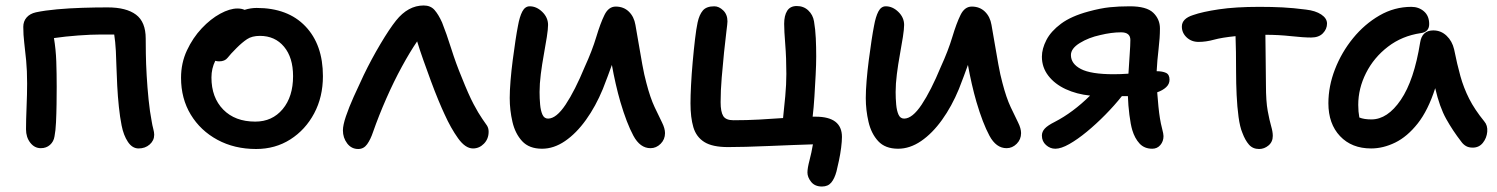

<svg xmlns="http://www.w3.org/2000/svg" viewBox="-20 -532 5465 701"><path d="M486 10Q463 10 447 -14Q431 -38 424 -74Q418 -104 414 -142Q410 -180 408 -219Q406 -258 405 -291.5Q404 -325 403 -346Q402 -364 400.5 -378.5Q399 -393 397 -406H348Q313 -406 265.5 -402.5Q218 -399 177 -393Q184 -351 185.5 -307.5Q187 -264 187 -215Q187 -186 186.5 -151.5Q186 -117 184.5 -85.5Q183 -54 179 -34Q176 -15 162.5 -3Q149 9 129 9Q106 9 90.5 -11Q75 -31 75 -60Q75 -93 77 -141Q79 -189 79 -227Q79 -275 75.5 -311Q72 -347 68.5 -376Q65 -405 65 -434Q65 -454 77 -468Q89 -482 111 -487Q144 -494 188.5 -498Q233 -502 281 -503.5Q329 -505 373 -505Q441 -505 476.5 -478.5Q512 -452 512 -391Q512 -372 512.5 -336Q513 -300 515.5 -256.5Q518 -213 522.5 -168.5Q527 -124 534 -88Q536 -75 539.5 -62Q543 -49 543 -40Q543 -19 526.5 -4.5Q510 10 486 10Z M915 12Q836 12 774 -21.5Q712 -55 676.5 -113.5Q641 -172 641 -248Q641 -302 662.5 -348Q684 -394 716.5 -428.5Q749 -463 784 -482Q819 -501 847 -501Q862 -501 873 -496Q895 -503 917 -503Q1031 -503 1095 -436Q1159 -369 1159 -254Q1159 -178 1127 -118Q1095 -58 1040 -23Q985 12 915 12ZM752 -249Q752 -176 795 -132Q838 -88 912 -88Q974 -88 1012 -133.5Q1050 -179 1050 -254Q1050 -322 1017 -361.5Q984 -401 929 -401Q900 -401 882 -389Q864 -377 844 -357Q821 -334 811 -321Q801 -308 780 -308Q772 -308 766 -310Q752 -282 752 -249Z M1288 12Q1263 12 1247.5 -8.5Q1232 -29 1232 -56Q1232 -75 1243 -107.5Q1254 -140 1271.5 -179Q1289 -218 1308 -258Q1336 -316 1369 -371.5Q1402 -427 1426 -457Q1470 -512 1527 -512Q1552 -512 1566.5 -495.5Q1581 -479 1594 -450Q1610 -410 1627.5 -354.5Q1645 -299 1666 -249Q1691 -186 1709 -152Q1727 -118 1741 -98Q1752 -83 1758 -73.5Q1764 -64 1764 -51Q1764 -25 1747 -7.5Q1730 10 1707 10Q1679 10 1652.5 -27Q1626 -64 1603 -115Q1594 -134 1580.5 -166.5Q1567 -199 1553 -237Q1539 -275 1525.5 -313Q1512 -351 1503 -381Q1477 -343 1447.5 -289Q1418 -235 1390.5 -172.5Q1363 -110 1342 -50Q1333 -23 1320.5 -5.5Q1308 12 1288 12Z M1959 11Q1912 11 1886.5 -16.5Q1861 -44 1851 -87Q1841 -130 1841 -174Q1841 -201 1844 -237.5Q1847 -274 1852 -312.5Q1857 -351 1862 -384Q1867 -417 1871 -437Q1877 -471 1887 -490Q1897 -509 1914 -509Q1939 -509 1960 -488.5Q1981 -468 1981 -441Q1981 -426 1976.5 -397Q1972 -368 1965.5 -332.5Q1959 -297 1954.5 -261.5Q1950 -226 1950 -196Q1950 -173 1952 -150.5Q1954 -128 1960.5 -113.5Q1967 -99 1981 -99Q2011 -99 2045 -150Q2079 -201 2115 -288Q2142 -347 2157 -397Q2172 -447 2187 -477.5Q2202 -508 2228 -508Q2257 -508 2276 -489.5Q2295 -471 2300 -441Q2305 -413 2311.5 -374.5Q2318 -336 2325 -297Q2332 -258 2340 -229Q2354 -175 2370 -141Q2386 -107 2397 -85Q2408 -63 2408 -46Q2408 -23 2392 -7Q2376 9 2355 9Q2317 9 2292.5 -36.5Q2268 -82 2245 -160Q2236 -191 2228 -226Q2220 -261 2214 -295Q2207 -276 2199 -254Q2191 -232 2181 -207Q2155 -144 2119.5 -94.5Q2084 -45 2043 -17Q2002 11 1959 11Z M2981 149Q2955 149 2941.5 132Q2928 115 2928 98Q2928 82 2935.5 53.5Q2943 25 2948 -5Q2917 -4 2875.5 -2.5Q2834 -1 2789 1Q2744 3 2704 4Q2664 5 2638 5Q2581 5 2551.5 -13.5Q2522 -32 2511.5 -67.5Q2501 -103 2501 -155Q2501 -181 2503 -221Q2505 -261 2509 -305.5Q2513 -350 2517.5 -388.5Q2522 -427 2527 -450Q2533 -478 2546 -493.5Q2559 -509 2588 -509Q2605 -509 2620.5 -494Q2636 -479 2636 -454Q2636 -447 2632 -416Q2628 -385 2623.5 -340.5Q2619 -296 2615 -248.5Q2611 -201 2611 -159Q2611 -124 2620.5 -108.5Q2630 -93 2658 -93Q2707 -93 2752.5 -95.5Q2798 -98 2839 -101Q2843 -137 2847 -180.5Q2851 -224 2851 -262Q2851 -320 2847 -370Q2843 -420 2843 -445Q2843 -475 2854 -492.5Q2865 -510 2889 -510Q2914 -510 2931 -494Q2948 -478 2952 -454Q2957 -425 2958.5 -392.5Q2960 -360 2960 -326Q2960 -297 2958 -258.5Q2956 -220 2953.5 -179.5Q2951 -139 2947 -106Q2953 -106 2958 -106Q3054 -106 3054 -32Q3054 -16 3051 7.5Q3048 31 3043 54.5Q3038 78 3034 94Q3027 120 3015 134.5Q3003 149 2981 149Z M3259 11Q3212 11 3186.5 -16.5Q3161 -44 3151 -87Q3141 -130 3141 -174Q3141 -201 3144 -237.5Q3147 -274 3152 -312.5Q3157 -351 3162 -384Q3167 -417 3171 -437Q3177 -471 3187 -490Q3197 -509 3214 -509Q3239 -509 3260 -488.5Q3281 -468 3281 -441Q3281 -426 3276.5 -397Q3272 -368 3265.5 -332.5Q3259 -297 3254.5 -261.5Q3250 -226 3250 -196Q3250 -173 3252 -150.5Q3254 -128 3260.5 -113.5Q3267 -99 3281 -99Q3311 -99 3345 -150Q3379 -201 3415 -288Q3442 -347 3457 -397Q3472 -447 3487 -477.5Q3502 -508 3528 -508Q3557 -508 3576 -489.5Q3595 -471 3600 -441Q3605 -413 3611.5 -374.5Q3618 -336 3625 -297Q3632 -258 3640 -229Q3654 -175 3670 -141Q3686 -107 3697 -85Q3708 -63 3708 -46Q3708 -23 3692 -7Q3676 9 3655 9Q3617 9 3592.5 -36.5Q3568 -82 3545 -160Q3536 -191 3528 -226Q3520 -261 3514 -295Q3507 -276 3499 -254Q3491 -232 3481 -207Q3455 -144 3419.5 -94.5Q3384 -45 3343 -17Q3302 11 3259 11Z M3833 11Q3814 11 3799 -2.5Q3784 -16 3784 -37Q3784 -51 3794.5 -62.5Q3805 -74 3831 -87Q3897 -121 3960 -183Q3911 -188 3871 -206.5Q3831 -225 3807.5 -255.5Q3784 -286 3784 -325Q3784 -354 3800.5 -386Q3817 -418 3854 -445.5Q3891 -473 3954 -490Q3998 -502 4031.5 -505.5Q4065 -509 4105 -509Q4166 -509 4190.5 -485.5Q4215 -462 4215 -428Q4215 -395 4210 -353Q4205 -311 4203 -272Q4224 -272 4237 -266Q4250 -260 4250 -241Q4250 -225 4237.5 -213.5Q4225 -202 4205 -195Q4207 -168 4209.5 -143Q4212 -118 4215 -100Q4218 -81 4223 -62Q4228 -43 4228 -35Q4228 -16 4216.5 -2.5Q4205 11 4187 11Q4158 11 4140.5 -8Q4123 -27 4114 -57Q4108 -77 4103.5 -112.5Q4099 -148 4098 -181H4076Q4049 -147 4015.5 -113Q3982 -79 3948 -51Q3914 -23 3884 -6Q3854 11 3833 11ZM3890 -331Q3890 -299 3926.5 -280Q3963 -261 4046 -261Q4059 -261 4072.5 -261.5Q4086 -262 4100 -263Q4102 -298 4104.5 -333Q4107 -368 4107 -386Q4107 -414 4073 -414Q4038 -414 3997 -404Q3955 -395 3922.5 -375Q3890 -355 3890 -331Z M4577 12Q4554 12 4540 -4Q4526 -20 4516 -47Q4507 -68 4502 -105Q4497 -142 4495 -185Q4493 -228 4493 -269Q4493 -309 4492.5 -342Q4492 -375 4491 -400Q4441 -395 4412 -387Q4383 -379 4356 -379Q4330 -379 4312.5 -395.5Q4295 -412 4295 -435Q4295 -464 4336 -477Q4370 -489 4430.5 -498Q4491 -507 4578 -507Q4624 -507 4663 -505Q4702 -503 4748 -497Q4783 -493 4804 -479Q4825 -465 4825 -446Q4825 -426 4810 -410.5Q4795 -395 4767 -395Q4739 -395 4693.5 -400Q4648 -405 4600 -405Q4600 -368 4601 -317Q4602 -266 4602 -222Q4602 -162 4608.5 -127Q4615 -92 4621 -71.5Q4627 -51 4627 -36Q4627 -14 4611.5 -1Q4596 12 4577 12Z M4986 10Q4915 10 4872.5 -35Q4830 -80 4830 -155Q4830 -217 4854 -279Q4878 -341 4920 -392.5Q4962 -444 5016.5 -475.5Q5071 -507 5133 -507Q5160 -507 5179 -490.5Q5198 -474 5198 -444Q5198 -415 5167 -411Q5099 -401 5047.5 -361.5Q4996 -322 4967.5 -265.5Q4939 -209 4939 -149Q4939 -136 4940 -125Q4941 -114 4943 -103Q4960 -96 4987 -96Q5046 -96 5094.5 -167.5Q5143 -239 5165 -377Q5172 -421 5213 -421Q5241 -421 5261.5 -401.5Q5282 -382 5289 -352Q5300 -297 5312 -254Q5324 -211 5344 -171.5Q5364 -132 5399 -89Q5412 -74 5410 -51Q5408 -28 5394 -10.5Q5380 7 5357 7Q5342 7 5332 1Q5322 -5 5315 -15Q5284 -55 5260 -98Q5236 -141 5220 -210Q5194 -129 5156 -81Q5118 -33 5074 -11.5Q5030 10 4986 10Z"/></svg>

Font: Shantell Sans Normal
Style: Regular
Weight: 500
Designer: Stephen Nixon, Anya Danilova, Shantell Martin
Foundry: Arrow Type
Version: Version 1.009;[a7da0bfa3]